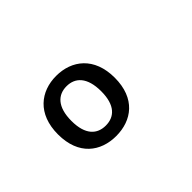

<svg xmlns="http://www.w3.org/2000/svg" viewBox="-51 -976 721 721"><g transform="rotate(-45 310.0 -615.0)"><path d="M408.5 -614.5C408.5 -723.5 340 -775 257.5 -775C175.5 -775 107 -723.5 107 -614.5C107 -504.5 175.5 -455.5 257.5 -455.5C340 -455.5 408.5 -504.5 408.5 -614.5ZM336.5 -614.5C336.5 -540 303 -511 257.5 -511C212.5 -511 178.5 -540 178.5 -614.5C178.5 -689.5 212.5 -720 257.5 -720C303 -720 336.5 -689.5 336.5 -614.5Z"/></g></svg>

Font: Monaspace Neon
Style: Regular
Weight: 400
Designer: Riley Cran & the Lettermatic Team
Foundry: Lettermatic
Version: Version 1.200 (Monaspace Neon)